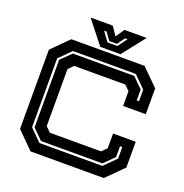

<svg xmlns="http://www.w3.org/2000/svg" viewBox="-149 -992 1081 1126"><g transform="rotate(20 392.0 -429.0)"><path d="M163 0 60 -103V-597L163 -700H620L723.5 -597V-436H582V-528L551.5 -558.5H232L201.5 -528V-172L232 -141.5H551.5L582 -172V-264H723.5V-103L620 0ZM195 -64H588L660 -136V-208H646V-140L583 -78H200L137 -140V-562L200 -624H583L646 -562V-494H660V-566L588 -638H195L123 -566V-136ZM337.5 -716 225.5 -858H364L400.5 -804L437 -858H575.5L463.5 -716ZM368.5 -755H430.5L473 -813H457.5L423.5 -766H375.5L341.5 -813H326Z"/></g></svg>

Font: Tourney Expanded Regular
Style: Bold
Weight: 700
Width: 7
Designer: Tyler Finck
Foundry: Etcetera Type Co
Version: Version 1.010; ttfautohint (v1.8.3)